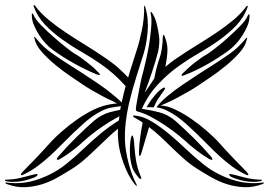

<svg xmlns="http://www.w3.org/2000/svg" viewBox="-90 -755 1089 778"><path d="M921 -689Q921 -670 912.5 -650Q904 -630 892 -611Q880 -592 865 -576Q850 -560 836 -550Q798 -522 752.5 -496Q707 -470 664 -453Q662 -452 655 -449.5Q648 -447 646 -449Q644 -451 649 -456.5Q654 -462 657 -464Q664 -471 675.5 -481.5Q687 -492 699.5 -501.5Q712 -511 724.5 -520Q737 -529 747 -534Q754 -538 778.5 -556.5Q803 -575 831 -600Q859 -625 883.5 -650Q908 -675 914 -692Q918 -699 920 -697Q921 -696 921 -693Q921 -690 921 -689ZM485 -314Q522 -309 557 -299.5Q592 -290 622 -264Q657 -233 694 -196.5Q731 -160 762 -124Q764 -122 768 -116.5Q772 -111 770 -108Q769 -106 762.5 -108.5Q756 -111 754 -113Q745 -118 732.5 -126.5Q720 -135 707 -145Q694 -155 682 -165Q670 -175 662 -183Q657 -188 635.5 -205.5Q614 -223 585 -243Q556 -263 524.5 -280Q493 -297 468 -303Q460 -305 460.5 -313Q461 -321 462 -327Q464 -339 467.5 -357.5Q471 -376 474.5 -395Q478 -414 482 -432Q486 -450 490 -463Q493 -473 501 -509Q509 -545 513.5 -570.5Q518 -596 522 -637.5Q526 -679 521 -698Q519 -707 522 -707Q524 -707 525 -704.5Q526 -702 528 -700Q539 -683 545 -658.5Q551 -634 554.5 -609Q558 -584 551 -547Q540 -505 526 -463Q512 -421 496 -379Q507 -395 517 -409.5Q527 -424 535 -437L536 -442Q546 -491 557 -521Q568 -551 570 -609Q572 -614 573 -614Q574 -614 575 -612Q576 -610 577 -608Q588 -581 588.5 -556Q589 -531 580 -484Q592 -494 603.5 -503Q615 -512 629 -521Q667 -547 707 -571.5Q747 -596 784.5 -621Q822 -646 854 -672.5Q886 -699 909 -730Q912 -733 913 -731Q914 -731 913.5 -728.5Q913 -726 913 -725Q898 -684 867.5 -652Q837 -620 798.5 -592.5Q760 -565 718 -541Q676 -517 638 -490Q591 -457 550 -413Q509 -369 485 -314ZM533 -320Q528 -320 519.5 -320.5Q511 -321 504 -320Q508 -328 513.5 -336Q519 -344 524 -352Q530 -360 538.5 -370Q547 -380 555.5 -387.5Q564 -395 570.5 -398.5Q577 -402 579 -398Q580 -397 577.5 -393Q575 -389 571 -383.5Q567 -378 563.5 -373.5Q560 -369 559 -366Q548 -352 543 -341.5Q538 -331 533 -320ZM916 -46Q914 -44 910.5 -45.5Q907 -47 903 -49Q874 -63 848.5 -82Q823 -101 799 -123Q775 -145 751.5 -169Q728 -193 704 -216Q687 -232 668 -249.5Q649 -267 629 -281.5Q609 -296 587.5 -306.5Q566 -317 544 -320Q557 -339 586 -363.5Q615 -388 649 -411Q683 -434 716 -455.5Q749 -477 770 -490Q805 -512 840.5 -537Q876 -562 906 -599Q909 -603 912 -602Q912 -600 911 -598.5Q910 -597 910 -595Q905 -569 880.5 -541.5Q856 -514 825 -488.5Q794 -463 762 -441.5Q730 -420 711 -407Q693 -395 673.5 -384Q654 -373 634 -362Q614 -351 595.5 -342.5Q577 -334 561 -327Q587 -327 620.5 -311Q654 -295 687 -272Q720 -249 748 -224.5Q776 -200 791 -184Q823 -148 854.5 -115Q886 -82 910 -58Q918 -49 916 -46ZM979 -14Q979 -12 977 -11Q975 -10 973 -9Q935 5 899.5 3.5Q864 2 830.5 -8.5Q797 -19 766.5 -36.5Q736 -54 709 -71Q682 -88 657 -110Q632 -132 608 -155.5Q584 -179 560.5 -201Q537 -223 514 -240L483 -135Q481 -130 479.5 -126Q478 -122 476 -123Q474 -124 473.5 -128.5Q473 -133 473 -138Q474 -168 478 -198Q482 -228 488 -258Q482 -263 473 -268Q464 -273 456 -278Q454 -279 451 -281.5Q448 -284 449 -286Q449 -287 454 -287Q490 -284 524.5 -263Q559 -242 593.5 -213.5Q628 -185 663 -151.5Q698 -118 736 -88Q784 -50 846 -28.5Q908 -7 972 -15Q979 -17 979 -14ZM481 -30Q479 -30 475 -32Q473 -33 472 -35Q459 -50 451.5 -63.5Q444 -77 439 -106Q437 -117 436.5 -134Q436 -151 437 -167.5Q438 -184 440.5 -195Q443 -206 447 -206Q448 -206 449.5 -201Q451 -196 452 -189.5Q453 -183 453.5 -176.5Q454 -170 454 -168Q456 -145 457.5 -131Q459 -117 461 -106Q466 -74 481 -38Q482 -36 482.5 -33Q483 -30 481 -30ZM843 -50Q850 -49 860.5 -46.5Q871 -44 877 -42Q903 -35 920.5 -31.5Q938 -28 962 -27Q964 -27 967.5 -27Q971 -27 971 -25Q971 -21 961 -20Q949 -18 940 -18Q931 -18 917 -19Q909 -20 898 -22Q887 -24 876 -27.5Q865 -31 855.5 -34.5Q846 -38 842 -42Q838 -46 839 -49Q839 -50 843 -50ZM62 -49Q63 -46 59 -42Q55 -38 45.5 -34.5Q36 -31 25 -27.5Q14 -24 3 -22Q-8 -20 -16 -19Q-30 -18 -39 -18Q-48 -18 -60 -20Q-70 -21 -70 -25Q-70 -27 -66.5 -27Q-63 -27 -61 -27Q-37 -28 -19.5 -31.5Q-2 -35 24 -42Q30 -44 40.5 -46.5Q51 -49 58 -50Q62 -50 62 -49ZM40 -700Q42 -702 46 -695Q52 -678 76.5 -653Q101 -628 129 -603.5Q157 -579 181.5 -560Q206 -541 213 -537Q223 -532 235.5 -523Q248 -514 260.5 -504.5Q273 -495 284.5 -485Q296 -475 303 -467Q306 -465 311 -459.5Q316 -454 314 -452Q312 -450 305 -452.5Q298 -455 296 -456Q253 -474 207.5 -499.5Q162 -525 124 -553Q110 -563 95 -579Q80 -595 68 -614Q56 -633 47.5 -653Q39 -673 39 -692Q39 -693 39 -696Q39 -699 40 -700ZM388 -233Q366 -216 351 -201Q327 -179 303 -155.5Q279 -132 254 -110Q229 -88 202 -71Q175 -54 144.5 -36.5Q114 -19 80.5 -8.5Q47 2 11.5 3.5Q-24 5 -62 -9Q-64 -10 -66 -11Q-68 -12 -68 -14Q-68 -17 -61 -15Q3 -7 65 -28.5Q127 -50 175 -88Q213 -118 248 -151.5Q283 -185 317.5 -213.5Q352 -242 387 -264Q389 -265 391 -266Q392 -269 392 -271Q393 -277 394 -284Q390 -282 387 -280Q355 -263 326 -243Q297 -223 275.5 -205.5Q254 -188 249 -183Q241 -175 229 -165Q217 -155 204 -145Q191 -135 178.5 -126.5Q166 -118 157 -113Q155 -111 148.5 -108.5Q142 -106 141 -108Q139 -111 143 -116.5Q147 -122 149 -124Q180 -160 217 -196.5Q254 -233 289 -264Q319 -290 354 -300Q377 -306 397 -310Q399 -317 400 -325L367 -320Q345 -317 323.5 -306.5Q302 -296 282 -281.5Q262 -267 243 -249.5Q224 -232 207 -216Q183 -193 159.5 -169Q136 -145 112 -123Q88 -101 62.5 -82Q37 -63 8 -49Q4 -47 0.5 -45.5Q-3 -44 -5 -46Q-7 -49 1 -58Q25 -82 56.5 -115Q88 -148 120 -184Q135 -200 163 -224.5Q191 -249 224 -272Q257 -295 290.5 -311Q324 -327 360 -333Q373 -335 384 -336Q374 -341 365 -346Q346 -354 326 -365Q306 -376 286.5 -387Q267 -398 249 -410Q230 -423 198 -444.5Q166 -466 135 -491.5Q104 -517 79.5 -544.5Q55 -572 50 -598Q50 -600 49 -601.5Q48 -603 48 -605Q51 -606 54 -602Q84 -565 119.5 -540Q155 -515 190 -493Q211 -480 244 -458.5Q277 -437 311 -414Q345 -391 374 -366Q390 -353 403 -340Q404 -346 406 -353Q412 -380 419 -406Q415 -410 410 -416Q369 -460 322 -493Q284 -520 242 -544Q200 -568 161.5 -595.5Q123 -623 92.5 -655Q62 -687 47 -728Q47 -729 46.5 -731.5Q46 -734 47 -734Q48 -736 51 -733Q74 -702 106 -675.5Q138 -649 175.5 -624Q213 -599 253 -574.5Q293 -550 331 -524Q345 -515 356.5 -506Q368 -497 374 -493Q380 -489 402 -468Q415 -456 429 -441Q433 -452 436 -464Q453 -519 464 -552Q475 -585 485 -633.5Q495 -682 494 -726Q494 -732 495 -732Q496 -733 497.5 -729.5Q499 -726 499 -725Q513 -677 508 -625Q503 -573 492 -537.5Q481 -502 463 -445.5Q445 -389 432 -333Q424 -298 419.5 -259.5Q415 -221 416.5 -182Q418 -143 431.5 -92.5Q445 -42 462 -10Q466 -2 465 -2Q463 -2 461 -4Q459 -6 458 -6Q430 -40 411 -92.5Q392 -145 389 -187Q387 -210 388 -233Z"/></svg>

Font: mr_AkronimG
Style: Regular
Weight: 400
Version: Version 1.002 April 14, 2020